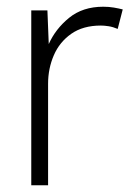

<svg xmlns="http://www.w3.org/2000/svg" viewBox="-20 -551 385 571"><path d="M73 0V-520H121L125 -420Q145 -465 185.5 -498Q226 -531 287 -531Q304 -531 318.5 -528.5Q333 -526 345 -523L330 -465Q316 -471 303 -473Q290 -475 280 -475Q227 -475 192 -450.5Q157 -426 140 -386.5Q123 -347 123 -302V0Z"/></svg>

Font: Lexend ExtraLight
Style: Regular
Weight: 200
Designer: Bonnie Shaver-Troup, Thomas Jockin
Foundry: Lexend
Version: Version 1.007; ttfautohint (v1.8.3)